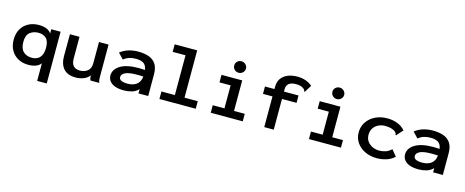

<svg xmlns="http://www.w3.org/2000/svg" viewBox="-42 -1390 5484 2266"><g transform="rotate(15 2700.0 -257.0)"><path d="M429 167V-48Q408 -19 368.5 -4Q329 11 278 11Q207 11 152.5 -18.5Q98 -48 66.5 -102.5Q35 -157 35 -232Q35 -309 67 -363.5Q99 -418 154.5 -447Q210 -476 281 -476Q336 -476 374.5 -459.5Q413 -443 432 -413V-465H546V167ZM295 -80Q333 -80 363 -95Q393 -110 411 -145Q429 -180 429 -238Q429 -321 391.5 -353.5Q354 -386 299 -386Q237 -386 194.5 -352Q152 -318 152 -236Q152 -155 192 -117.5Q232 -80 295 -80Z M857 11Q756 11 707.5 -44.5Q659 -100 659 -199L660 -465H777V-200Q777 -81 883 -81Q939 -81 977 -111.5Q1015 -142 1015 -206V-465H1132V-73Q1132 -53 1133.5 -35Q1135 -17 1144 0H1036Q1028 -15 1026 -30Q1024 -45 1024 -61Q999 -25 952.5 -7Q906 11 857 11Z M1443 11Q1349 11 1298 -24.5Q1247 -60 1247 -119Q1247 -194 1324 -242Q1401 -290 1549 -290Q1580 -290 1625 -287Q1615 -346 1580.5 -366.5Q1546 -387 1489 -387Q1445 -387 1409 -376Q1373 -365 1340 -338L1275 -406Q1320 -442 1375.5 -459Q1431 -476 1494 -476Q1564 -476 1620 -457.5Q1676 -439 1708.5 -392.5Q1741 -346 1741 -263V0H1622V-52Q1589 -16 1541 -2.5Q1493 11 1443 11ZM1363 -132Q1363 -102 1391 -89.5Q1419 -77 1464 -77Q1534 -77 1576 -108Q1618 -139 1626 -207Q1607 -208 1586 -208.5Q1565 -209 1550 -209Q1451 -209 1407 -187.5Q1363 -166 1363 -132Z M1878 0V-92H2042V-578H1885V-670H2160V-92H2322V0Z M2505 0V-92H2648V-373H2512V-465H2765V-92H2896V0ZM2700 -541Q2670 -541 2649 -561.5Q2628 -582 2628 -611Q2628 -641 2648.5 -661Q2669 -681 2700 -681Q2729 -681 2750.5 -660Q2772 -639 2772 -611Q2772 -582 2750.5 -561.5Q2729 -541 2700 -541Z M3159 -375H3043V-465H3159V-494Q3159 -554 3188.5 -595Q3218 -636 3269 -656.5Q3320 -677 3384 -677Q3439 -677 3486.5 -660.5Q3534 -644 3567 -613L3519 -535L3513 -525L3505 -530Q3504 -539 3500 -546Q3496 -553 3483 -563Q3462 -577 3440.5 -582Q3419 -587 3390 -587Q3335 -587 3305 -564Q3275 -541 3275 -494V-465H3453V-375H3275V0H3159Z M3705 0V-92H3848V-373H3712V-465H3965V-92H4096V0ZM3900 -541Q3870 -541 3849 -561.5Q3828 -582 3828 -611Q3828 -641 3848.5 -661Q3869 -681 3900 -681Q3929 -681 3950.5 -660Q3972 -639 3972 -611Q3972 -582 3950.5 -561.5Q3929 -541 3900 -541Z M4536 11Q4455 11 4390.5 -19.5Q4326 -50 4288.5 -104.5Q4251 -159 4251 -229Q4251 -300 4288.5 -356Q4326 -412 4390.5 -444Q4455 -476 4536 -476Q4609 -476 4665.5 -452.5Q4722 -429 4756 -387L4692 -315L4686 -308L4679 -314Q4678 -322 4675.5 -329.5Q4673 -337 4661 -348Q4636 -368 4604 -375.5Q4572 -383 4533 -383Q4492 -383 4454.5 -365.5Q4417 -348 4394 -314Q4371 -280 4371 -231Q4371 -185 4394.5 -152Q4418 -119 4456.5 -101Q4495 -83 4541 -83Q4580 -83 4618.5 -96Q4657 -109 4687 -140L4750 -64Q4707 -24 4651 -6.5Q4595 11 4536 11Z M5043 11Q4949 11 4898 -24.5Q4847 -60 4847 -119Q4847 -194 4924 -242Q5001 -290 5149 -290Q5180 -290 5225 -287Q5215 -346 5180.5 -366.5Q5146 -387 5089 -387Q5045 -387 5009 -376Q4973 -365 4940 -338L4875 -406Q4920 -442 4975.5 -459Q5031 -476 5094 -476Q5164 -476 5220 -457.5Q5276 -439 5308.5 -392.5Q5341 -346 5341 -263V0H5222V-52Q5189 -16 5141 -2.5Q5093 11 5043 11ZM4963 -132Q4963 -102 4991 -89.5Q5019 -77 5064 -77Q5134 -77 5176 -108Q5218 -139 5226 -207Q5207 -208 5186 -208.5Q5165 -209 5150 -209Q5051 -209 5007 -187.5Q4963 -166 4963 -132Z"/></g></svg>

Font: Inconsolata Expanded Bold
Style: Regular
Weight: 700
Width: 7
Monospace: yes
Designer: Raph Levien, Cyreal, Brenton Simpson
Foundry: Raph Levien, Cyreal, Google
Version: Version 3.001; ttfautohint (v1.8.2.53-6de2)